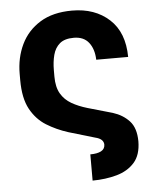

<svg xmlns="http://www.w3.org/2000/svg" viewBox="-53 -598 682 839"><g transform="rotate(-5 288.0 -179.0)"><path d="M319.2 195.3V80.3Q349.4 80.3 366.5 71.4Q383.5 62.5 383.9 43.3Q383.5 17.8 346.9 9.2L231.5 -24.9Q180.4 -41.2 137.4 -67.8Q94.5 -94.5 68.4 -142.2Q42.3 -190 42.3 -269.5V-296.9Q42.3 -367.5 70.1 -425.6Q98 -483.7 153.9 -518.1Q209.9 -552.6 294 -552.6Q394.2 -552.6 457.2 -495Q520.2 -437.5 521 -329.5H381Q379.6 -376.4 357.2 -405Q334.9 -433.6 291.5 -433.6Q251.1 -433.6 229.8 -415.5Q208.5 -397.4 200.5 -367Q192.5 -336.6 192.5 -299.4V-272Q192.5 -225.9 209.3 -197.1Q226.2 -168.3 255.9 -151.3Q285.5 -134.2 323.9 -122.9L433.2 -91.6Q476.9 -77.8 505 -47.4Q533 -17 533.4 41.5Q533 101.6 503.4 134.8Q473.7 168 425.1 181.5Q376.4 195 319.2 195.3Z"/></g></svg>

Font: Inter Zeller
Style: Bold
Weight: 700
Designer: Rasmus Andersson; Joe Bland
Foundry: zeller
Version: Version 3.015;git-dec3a8cb1